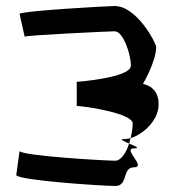

<svg xmlns="http://www.w3.org/2000/svg" viewBox="-20 -800 584 638"><path d="M34 -218C45 -200 323 -182 363 -182C407 -182 385 -244 425 -244C469 -244 385 -307 425 -307C448 -307 428 -315 409 -323C399 -292 382 -266 363 -266C328 -266 54 -282 45 -298ZM45 -754 62 -678C65 -683 346 -696 361 -696C390 -696 415 -618 415 -582C415 -541 235 -528 235 -528V-448C273 -446 423 -422 421 -389C421 -376 418 -358 414 -341C457 -354 507 -401 507 -452C509 -514 455 -521 455 -521C455 -521 499 -596 499 -644C499 -656 435 -780 361 -780C338 -780 53 -764 45 -754ZM393 -338C400 -338 407 -339 414 -341C412 -335 411 -329 409 -323C391 -331 374 -338 393 -338Z"/></svg>

Font: bitstorm
Style: Regular
Weight: 400
Version: Version 0.2